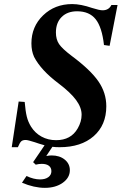

<svg xmlns="http://www.w3.org/2000/svg" viewBox="-20 -698 596 934"><path d="M234.9 16.1 205.1 61Q219.7 58.1 231 58.1Q270 58.1 294.9 78.4Q319.8 98.6 319.8 129.9Q319.8 166.5 285.2 191.2Q250.5 215.8 198.2 215.8Q146 215.8 86.9 190.9L108.9 158.2Q144 174.8 174.8 174.8Q200.2 174.8 215.1 163.8Q230 152.8 230 134.8Q230 117.7 217.8 108.4Q205.6 99.1 183.1 99.1Q168.9 99.1 153.8 103L141.1 90.8L196.8 8.8Q166 0 149.9 -5.9Q115.7 -17.1 105 -17.1Q90.3 -17.1 83.3 -10.5Q76.2 -3.9 66.9 18.1H37.1L70.8 -204.1L100.1 -202.1Q104 -156.2 110.4 -130.6Q116.7 -105 130.9 -82Q150.4 -50.8 182.1 -33.4Q213.9 -16.1 252.9 -16.1Q325.2 -16.1 357.9 -73.2Q377 -106 377 -140.1Q377 -174.8 350.1 -211.4Q323.2 -248 265.1 -292Q179.7 -356 146 -420.9Q132.8 -449.7 132.8 -486.8Q132.8 -568.4 189.7 -623.3Q246.6 -678.2 331.1 -678.2Q373 -678.2 428.2 -659.2Q463.9 -647.9 479 -647.9Q509.3 -647.9 522 -673.8H551.8L513.2 -475.1L485.8 -479Q476.1 -565.9 445.3 -604.5Q414.6 -643.1 355 -643.1Q307.6 -643.1 279.8 -615.2Q252 -587.4 252 -540Q252 -506.3 267.3 -483.6Q282.7 -460.9 329.1 -425.8Q420.4 -357.9 458.7 -302.2Q497.1 -246.6 497.1 -181.2Q497.1 -89.4 435.8 -35.6Q374.5 18.1 270 18.1Q250 18.1 234.9 16.1Z"/></svg>

Font: Accordance
Style: Bold-Italic
Weight: 700
Italic angle: -11°
Version: Version 1.2 (build January 31, 2020) Miklal Software Solutio